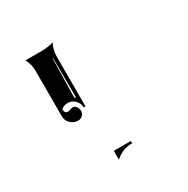

<svg xmlns="http://www.w3.org/2000/svg" viewBox="-134 -599 796 811"><g transform="rotate(-30 263.5 -193.5)"><path d="M219.7 48.8H302.7V59.8Q295.9 59.8 291.1 60.1Q286.4 60.3 276.9 62Q267.3 63.7 259.3 66.9Q251.2 70.1 240.5 76.4Q229.7 82.8 219.7 91.8ZM87.4 -468.8H169.2Q180.7 -468.8 198.4 -471.3Q216.1 -473.9 225.3 -477.5Q218.5 -465.6 214.2 -449.3Q210 -433.1 210 -416V-173.8H201.2Q201.2 -194.3 186.5 -209.1Q171.9 -223.9 151.4 -223.9Q133.3 -223.9 119.4 -212.2Q119.4 -191.4 134.5 -191.2Q139.6 -191.2 147.3 -194.2Q155 -197.3 160.2 -197.3Q171.6 -197.3 178.1 -187.3Q184.6 -177.2 184.6 -166.3Q184.6 -154.1 175.7 -145.5Q166.7 -137 154.3 -137Q132.8 -137 117.7 -151.9Q102.5 -166.7 102.5 -187.7V-410.2Q102.5 -441.9 87.4 -468.8ZM187.5 -229.5 194.3 -225.6 193.4 -418.9 191.2 -418.5Z"/></g></svg>

Font: AgreloyInT3
Style: Medium
Weight: 400
Designer: gluk
Foundry: gluk
Version: Version 0.27